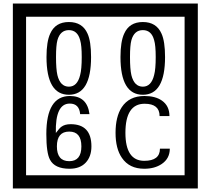

<svg xmlns="http://www.w3.org/2000/svg" viewBox="-20 -980 1195 1090"><path d="M1103 90H53V-960H1103ZM1028 15V-885H128V15ZM497 -656Q497 -442 371 -442Q244 -442 244 -656Q244 -744 265 -789Q294 -855 371 -855Q448 -855 477 -789Q497 -745 497 -656ZM444 -656Q444 -723 435 -752Q420 -809 371 -809Q322 -809 306 -752Q298 -723 298 -656Q298 -587 306 -553Q322 -488 371 -488Q419 -488 435 -554Q444 -587 444 -656ZM917 -656Q917 -442 791 -442Q664 -442 664 -656Q664 -744 685 -789Q714 -855 791 -855Q868 -855 897 -789Q917 -745 917 -656ZM864 -656Q864 -723 855 -752Q840 -809 791 -809Q742 -809 726 -752Q718 -723 718 -656Q718 -587 726 -553Q742 -488 791 -488Q839 -488 855 -554Q864 -587 864 -656ZM499 -149Q499 -91 466.5 -56.5Q434 -22 375 -22Q291 -22 264 -73Q243 -111 243 -219Q243 -435 377 -435Q475 -435 488 -332H435Q430 -392 376 -392Q293 -392 297 -225Q318 -253 328 -260Q348 -275 381 -275Q499 -275 499 -149ZM442 -149Q442 -233 373 -233Q303 -233 303 -149Q303 -65 373 -65Q442 -65 442 -149ZM944 -136Q944 -80 898 -49Q858 -22 799 -22Q714 -22 672 -84Q636 -136 636 -226Q636 -317 671 -371Q713 -435 800 -435Q862 -435 899 -409Q942 -379 942 -321H886Q886 -391 801 -391Q692 -391 692 -226Q692 -67 799 -67Q888 -67 888 -136Z"/></svg>

Font: Unicode BMP Fallback SIL
Style: Regular
Weight: 400
Foundry: NRSI, SIL International
Version: Version 5.1 Based on Unicode 5.1